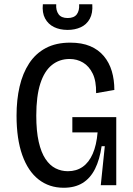

<svg xmlns="http://www.w3.org/2000/svg" viewBox="-20 -873 629 905"><path d="M280 12Q212 12 162 -27Q112 -66 85 -142Q58 -218 58 -328Q58 -403 72.5 -465.5Q87 -528 117.5 -574.5Q148 -621 196 -646.5Q244 -672 311 -672Q366 -672 405 -655.5Q444 -639 469.5 -608.5Q495 -578 507 -537.5Q519 -497 519 -449L433 -434Q434 -491 417 -526Q400 -561 371.5 -578Q343 -595 308 -595Q260 -595 224.5 -566.5Q189 -538 170 -479Q151 -420 151 -328Q151 -255 162.5 -204.5Q174 -154 194.5 -123.5Q215 -93 242 -79.5Q269 -66 300 -66Q340 -66 369.5 -86.5Q399 -107 417 -148Q435 -189 440 -249H321V-321H528V-228V0H455L474 -184H459Q450 -121 428 -77Q406 -33 369.5 -10.5Q333 12 280 12ZM182 -853H245Q243 -824 256 -806Q269 -788 299 -788Q329 -788 342 -805.5Q355 -823 353 -853H415Q418 -811 403 -784Q388 -757 360.5 -744.5Q333 -732 299 -732Q262 -732 234.5 -745.5Q207 -759 192.5 -786Q178 -813 182 -853Z"/></svg>

Font: Bricolage Grotesque SemiCondensed
Style: Regular
Weight: 400
Width: 4
Designer: Mathieu Triay
Foundry: Atelier Triay
Version: Version 1.001;gftools[0.9.33.dev8+g029e19f]